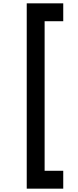

<svg xmlns="http://www.w3.org/2000/svg" viewBox="-20 -917 464 1149"><path d="M140 212V-897H358.5V-790H247V105H358.5V212Z"/></svg>

Font: Manrope ExtraLight
Style: Bold
Weight: 700
Version: Version 4.504